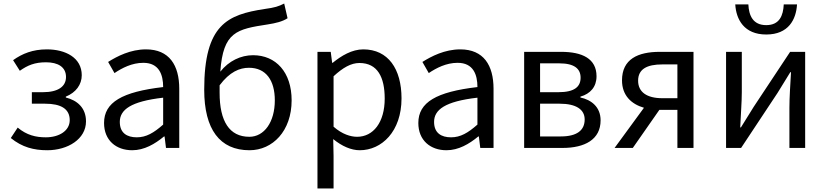

<svg xmlns="http://www.w3.org/2000/svg" viewBox="-20 -836 4662 1085"><path d="M247 13C363 13 466 -50 466 -150C466 -227 416 -269 352 -285V-290C409 -313 442 -358 442 -411C442 -510 350 -557 245 -557C165 -557 106 -533 54 -496L92 -436C136 -467 176 -484 240 -484C308 -484 353 -457 353 -401C353 -348 310 -315 222 -315H160V-250H235C324 -250 374 -221 374 -157C374 -97 314 -60 239 -60C183 -60 131 -72 80 -115L41 -56C105 -4 171 13 247 13Z M727 13C795 13 855 -22 907 -65H910L918 0H993V-334C993 -467 937 -557 805 -557C717 -557 642 -518 591 -486L627 -423C670 -452 726 -481 790 -481C879 -481 902 -414 902 -344C670 -317 568 -258 568 -141C568 -43 636 13 727 13ZM753 -60C698 -60 657 -84 657 -147C657 -216 719 -263 902 -284V-132C849 -85 806 -60 753 -60Z M1586 -816C1554 -800 1534 -793 1474 -785C1266 -753 1134 -698 1134 -329C1134 -105 1222 13 1390 13C1521 13 1628 -96 1628 -269C1628 -428 1539 -524 1410 -524C1341 -524 1273 -492 1225 -431C1241 -657 1318 -671 1493 -698C1538 -705 1576 -714 1605 -733ZM1389 -63C1276 -63 1221 -151 1221 -312V-354C1278 -430 1334 -453 1387 -453C1483 -453 1533 -382 1533 -269C1533 -146 1473 -63 1389 -63Z M1774 229H1865V45L1863 -50C1912 -10 1964 13 2013 13C2137 13 2249 -93 2249 -280C2249 -447 2173 -557 2033 -557C1969 -557 1909 -521 1860 -481H1857L1849 -543H1774ZM1998 -63C1962 -63 1914 -77 1865 -120V-405C1918 -454 1964 -480 2011 -480C2114 -480 2154 -399 2154 -279C2154 -144 2089 -63 1998 -63Z M2503 13C2571 13 2631 -22 2683 -65H2686L2694 0H2769V-334C2769 -467 2713 -557 2581 -557C2493 -557 2418 -518 2367 -486L2403 -423C2446 -452 2502 -481 2566 -481C2655 -481 2678 -414 2678 -344C2446 -317 2344 -258 2344 -141C2344 -43 2412 13 2503 13ZM2529 -60C2474 -60 2433 -84 2433 -147C2433 -216 2495 -263 2678 -284V-132C2625 -85 2582 -60 2529 -60Z M2942 0H3159C3284 0 3374 -47 3374 -156C3374 -232 3321 -272 3260 -285V-290C3316 -306 3351 -345 3351 -405C3351 -505 3270 -543 3151 -543H2942ZM3032 -315V-478H3141C3225 -478 3261 -448 3261 -397C3261 -346 3227 -315 3135 -315ZM3032 -65V-250H3143C3236 -250 3284 -217 3284 -161C3284 -100 3241 -65 3149 -65Z M3708 -543C3585 -543 3495 -502 3495 -382C3495 -297 3547 -248 3619 -227L3453 0H3556L3706 -215H3808V0H3899V-543ZM3808 -281H3723C3635 -281 3586 -316 3586 -380C3586 -445 3635 -472 3723 -472H3808Z M4310 -641C4436 -641 4479 -726 4484 -811H4409C4406 -748 4385 -694 4310 -694C4235 -694 4212 -748 4209 -811H4135C4140 -726 4185 -641 4310 -641ZM4083 0H4168L4374 -311C4394 -344 4425 -393 4446 -428H4450C4446 -356 4441 -284 4441 -227V0H4530V-543H4445L4239 -232C4219 -199 4188 -149 4167 -116H4163C4166 -188 4172 -259 4172 -316V-543H4083Z"/></svg>

Font: Spoqa Han Sans Neo Regular
Style: Regular
Weight: 400
Designer: [Spoqa Han Sans Neo] Dong-huui Kim  Younghwa Kang  Yujin Lee  [Noto Sans] Ryoko NISHIZUKA  (kana & ideographs); Paul D. 
Foundry: Spoqa (http://www.spoqa-han-sans.com)
Version: Version 1.000